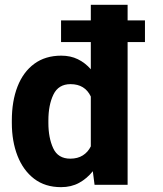

<svg xmlns="http://www.w3.org/2000/svg" viewBox="-20 -770 678 800"><path d="M29.3 -257.8V-268.1Q29.3 -348.6 53 -409.4Q76.7 -470.2 122.8 -504.2Q168.9 -538.1 235.4 -538.1Q273.9 -538.1 304.4 -523.2Q335 -508.3 358.4 -481.4V-594.7H234.4V-685.1H358.4V-750H511.7V-685.1H584V-594.7H511.7V0H374L366.7 -56.6Q342.3 -25.9 309.6 -8.1Q276.9 9.8 234.4 9.8Q168 9.8 122.3 -25.1Q76.7 -60.1 53 -120.6Q29.3 -181.2 29.3 -257.8ZM181.6 -268.1V-257.8Q181.6 -195.8 201.7 -152.3Q221.7 -108.9 272.9 -108.9Q303.7 -108.9 325.2 -122.6Q346.7 -136.2 358.4 -160.2V-367.7Q334 -419.4 273.9 -419.4Q223.6 -419.4 202.6 -376Q181.6 -332.5 181.6 -268.1Z"/></svg>

Font: Vazirmatn RD UI ExtraBold
Style: Regular
Weight: 800
Designer: Saber Rastikerdar
Foundry: Saber Rastikerdar
Version: Version 33.003